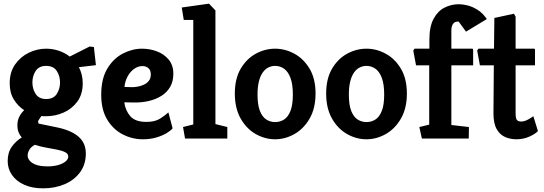

<svg xmlns="http://www.w3.org/2000/svg" viewBox="-20 -757 2970 1049"><path d="M215 272Q156 272 112.5 252.5Q69 233 45.5 199Q22 165 22 123Q22 76 44.5 44.5Q67 13 99 -6Q88 -18 81.5 -34.5Q75 -51 75 -73Q75 -99 85.5 -119.5Q96 -140 112 -155Q78 -177 55.5 -213.5Q33 -250 33 -302Q33 -363 62.5 -405Q92 -447 137.5 -469Q183 -491 232 -491Q267 -491 300.5 -480Q334 -469 361 -448L470 -503L493 -500L504 -401L411 -390Q421 -371 426.5 -349Q432 -327 432 -302Q432 -242 402.5 -202Q373 -162 327.5 -142Q282 -122 232 -122Q225 -122 218.5 -122Q212 -122 206 -123L188 -96L190 -82L292 -61Q345 -50 380 -30.5Q415 -11 432 16.5Q449 44 449 81Q449 141 417.5 184Q386 227 333 249.5Q280 272 215 272ZM242 152Q270 152 295 145.5Q320 139 336.5 126.5Q353 114 353 98Q353 83 336 74.5Q319 66 291.5 60.5Q264 55 232 49.5Q200 44 170 34Q148 47 139.5 62.5Q131 78 131 93Q131 106 141 119.5Q151 133 175 142.5Q199 152 242 152ZM232 -216Q272 -216 290 -243.5Q308 -271 308 -307Q308 -342 290 -369.5Q272 -397 232 -397Q193 -397 175 -369.5Q157 -342 157 -307Q157 -271 175 -243.5Q193 -216 232 -216Z M760 4Q703 4 651 -22.5Q599 -49 566 -103Q533 -157 533 -239Q533 -327 566.5 -382.5Q600 -438 651.5 -464.5Q703 -491 756 -491Q798 -491 837 -476.5Q876 -462 901.5 -431.5Q927 -401 927 -354Q927 -312 909.5 -282Q892 -252 861.5 -233Q831 -214 792 -205Q753 -196 710 -197L659 -198Q665 -153 692 -122Q719 -91 780 -91Q826 -91 854 -108.5Q882 -126 900 -143L923 -56Q914 -44 891 -30Q868 -16 834.5 -6Q801 4 760 4ZM660 -282 693 -281Q712 -280 731.5 -283.5Q751 -287 767.5 -295Q784 -303 794 -316.5Q804 -330 804 -350Q804 -373 791 -384.5Q778 -396 758 -396Q734 -396 712.5 -380.5Q691 -365 677 -339Q663 -313 660 -282Z M991 0 980 -63 1036 -77V-648H984L973 -716L1122 -737L1157 -700V-79L1222 -63V0Z M1483 4Q1428 4 1377.5 -24.5Q1327 -53 1295 -109Q1263 -165 1263 -246Q1263 -327 1295 -381.5Q1327 -436 1377.5 -463.5Q1428 -491 1483 -491Q1538 -491 1588.5 -463.5Q1639 -436 1671.5 -381.5Q1704 -327 1704 -246Q1704 -165 1671.5 -109Q1639 -53 1588.5 -24.5Q1538 4 1483 4ZM1483 -90Q1510 -90 1532 -104Q1554 -118 1567 -151Q1580 -184 1580 -240Q1580 -297 1567 -331.5Q1554 -366 1532 -381.5Q1510 -397 1483 -397Q1464 -397 1446.5 -388.5Q1429 -380 1415.5 -361Q1402 -342 1394.5 -312Q1387 -282 1387 -240Q1387 -184 1400 -151Q1413 -118 1435 -104Q1457 -90 1483 -90Z M1982 4Q1927 4 1876.5 -24.5Q1826 -53 1794 -109Q1762 -165 1762 -246Q1762 -327 1794 -381.5Q1826 -436 1876.5 -463.5Q1927 -491 1982 -491Q2037 -491 2087.5 -463.5Q2138 -436 2170.5 -381.5Q2203 -327 2203 -246Q2203 -165 2170.5 -109Q2138 -53 2087.5 -24.5Q2037 4 1982 4ZM1982 -90Q2009 -90 2031 -104Q2053 -118 2066 -151Q2079 -184 2079 -240Q2079 -297 2066 -331.5Q2053 -366 2031 -381.5Q2009 -397 1982 -397Q1963 -397 1945.5 -388.5Q1928 -380 1914.5 -361Q1901 -342 1893.5 -312Q1886 -282 1886 -240Q1886 -184 1899 -151Q1912 -118 1934 -104Q1956 -90 1982 -90Z M2285 0 2271 -63 2325 -76V-400H2253L2238 -481L2245 -491H2326V-541Q2326 -612 2349 -654.5Q2372 -697 2409 -715.5Q2446 -734 2487 -734Q2507 -734 2534 -727.5Q2561 -721 2589 -703.5Q2617 -686 2640 -653L2526 -584L2486 -639H2481Q2463 -639 2454.5 -625.5Q2446 -612 2446 -592V-491H2560Q2565 -491 2565 -485V-400H2446V-74L2542 -63L2541 0Z M2802 4Q2769 4 2740.5 -8Q2712 -20 2694 -51Q2676 -82 2676 -138L2678 -400H2602L2587 -481L2594 -491H2679L2681 -659L2788 -682L2797 -666V-491H2898Q2903 -491 2903 -485V-400H2797V-139Q2797 -108 2805 -100.5Q2813 -93 2828 -93Q2845 -93 2865 -104Q2885 -115 2894 -122L2919 -41Q2906 -26 2873 -11Q2840 4 2802 4Z"/></svg>

Font: Kreon
Style: Bold
Weight: 700
Designer: Julia Petretta
Foundry: Julia Petretta and Eli Heuer
Version: Version 2.002